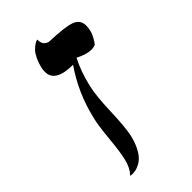

<svg xmlns="http://www.w3.org/2000/svg" viewBox="-184 -613 668 668"><g transform="rotate(-45 149.5 -279.5)"><path d="M64 -50.8Q71.3 -79.6 76.9 -140.4Q82.5 -201.2 89.8 -230Q112.8 -329.6 169.9 -412.1Q83 -412.1 83 -463.9Q83 -476.1 85 -481.9Q89.8 -502.9 97.7 -518.8Q105.5 -534.7 113.3 -542.5Q121.1 -550.3 128.2 -555.2Q135.3 -560.1 139.6 -561L144 -562Q142.6 -533.7 168 -527.8Q244.1 -525.4 271.5 -515.1Q298.8 -504.9 298.8 -476.1Q298.8 -462.4 294.9 -449.2Q293.5 -442.4 286.1 -428.7Q278.8 -415 272 -407.2Q261.7 -403.8 252.9 -403.8Q228.5 -403.8 195.8 -420.9Q172.9 -377 159.2 -318.8Q149.9 -278.8 147.5 -203.9Q145 -128.9 137.2 -94.2Q131.3 -69.3 122.1 -50.8Q112.8 -32.2 103.5 -22.2Q94.2 -12.2 83 -6.3Q71.8 -0.5 63.7 1.2Q55.7 2.9 47.9 2.9L37.1 2Q57.1 -19.5 64 -50.8Z"/></g></svg>

Font: Common Serif
Style: Bold Italic
Weight: 700
Italic angle: -12°
Designer: Philipp H. Poll, Khaled Hosny
Foundry: Stefan Peev, Context Ltd.
Version: Version 1.026